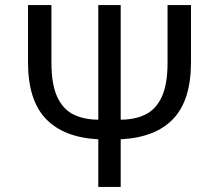

<svg xmlns="http://www.w3.org/2000/svg" viewBox="-20 -734 861 754"><path d="M366 0V-187Q230 -194 160 -267.5Q90 -341 90 -489V-714H182V-488Q182 -402 205 -353Q228 -304 269.5 -284Q311 -264 366 -264V-714H454V-264Q509 -264 550.5 -284Q592 -304 615 -353Q638 -402 638 -488V-714H730V-489Q730 -341 660.5 -267.5Q591 -194 454 -187V0Z"/></svg>

Font: Noto Sans
Style: Regular
Weight: 400
Designer: Monotype Design Team
Foundry: Monotype Imaging Inc.
Version: Version 2.007